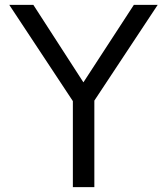

<svg xmlns="http://www.w3.org/2000/svg" viewBox="-20 -770 687 790"><path d="M368.2 -356V0H279.8V-354L18.1 -750H117.2L323.2 -431.2L530.8 -750H628.9Z"/></svg>

Font: ø
Style: ø
Weight: 400
Designer: Samuel Oakes
Foundry: Samuel Oakes
Version: Version 1.000;PS 001.000;hotconv 1.0.88;makeotf.lib2.5.64775